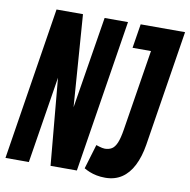

<svg xmlns="http://www.w3.org/2000/svg" viewBox="-95 -779 859 867"><g transform="rotate(10 334.0 -345.0)"><path d="M-15.7 0 95 -700H216.3L247.4 -278.6L315.5 -700H422.7L311.7 0H191L155 -397.8L91.5 0ZM344.7 -15.9 378.4 -128.3Q385 -126.3 392 -124Q399 -121.6 406.2 -120.3Q413.3 -118.9 418.2 -118.9Q437.1 -118.9 450.5 -127.2Q463.8 -135.4 473 -157.1Q482.1 -178.8 488.5 -219.1L547.6 -589.3H463.1L480.8 -700H684.4L600.2 -168.9Q591 -112.4 570.4 -72.1Q549.8 -31.8 518 -10.9Q486.1 10 442.8 10Q421.1 10 403.1 6.3Q385.1 2.7 370.8 -3.2Q356.5 -9 344.7 -15.9Z"/></g></svg>

Font: Georama
Style: Italic
Weight: 400
Width: 2
Italic angle: -9°
Designer: Jean-Baptiste Levee
Foundry: Production Type
Version: Version 1.000